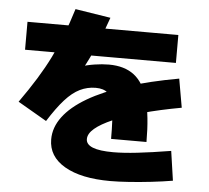

<svg xmlns="http://www.w3.org/2000/svg" viewBox="-59 -889 1118 1027"><g transform="rotate(5 500.0 -375.0)"><path d="M555 -150Q555 -258 546.5 -315.5Q538 -373 515.5 -394Q493 -415 450 -415Q405 -415 365 -395.5Q325 -376 285.5 -332Q246 -288 200 -215L45 -305Q96 -377 134 -438.5Q172 -500 201.5 -559.5Q231 -619 256 -683Q281 -747 305 -825L495 -795Q467 -713 436.5 -642.5Q406 -572 371 -508L355 -520Q390 -532 431.5 -538.5Q473 -545 509 -545Q593 -545 645 -505Q697 -465 721 -378Q745 -291 745 -150ZM570 75Q413 75 324.5 23.5Q236 -28 236 -120Q236 -184 279 -241.5Q322 -299 405.5 -348Q489 -397 611 -436Q733 -475 890 -503L917 -349Q801 -328 710 -303Q619 -278 555.5 -250.5Q492 -223 459 -195Q426 -167 426 -138Q426 -109 462.5 -94.5Q499 -80 572 -80Q627 -80 702 -88.5Q777 -97 881 -114L904 44Q851 53 789.5 60Q728 67 670.5 71Q613 75 570 75ZM55 -585V-735H865V-585Z"/></g></svg>

Font: M PLUS 1 Black
Style: Regular
Weight: 900
Designer: Coji Morishita
Foundry: UNDERFOREST DESIGN
Version: Version 1.001